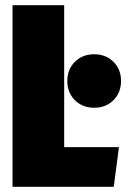

<svg xmlns="http://www.w3.org/2000/svg" viewBox="-20 -716 484 736"><path d="M226 -696V-152H436L416 0H28V-696ZM444 -406Q444 -361 415 -332Q386 -303 341 -303Q296 -303 267 -332Q238 -361 238 -406Q238 -450 267 -479Q296 -508 341 -508Q386 -508 415 -479Q444 -450 444 -406Z"/></svg>

Font: Fira Sans Extra Condensed Black
Style: Regular
Weight: 900
Width: 1
Designer: Carrois Corporate & Edenspiekermann AG
Foundry: Carrois Corporate GbR & Edenspiekermann AG
Version: Version 4.203